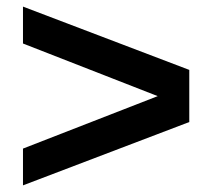

<svg xmlns="http://www.w3.org/2000/svg" viewBox="-20 -620 640 579"><path d="M49.3 -61V-171.9L455.6 -330.1L49.3 -488.8V-600.1L550.8 -409.2V-252Z"/></svg>

Font: Liberation Mono
Style: Bold
Weight: 700
Monospace: yes
Designer: Steve Matteson
Foundry: Ascender Corporation
Version: Version 2.1.5